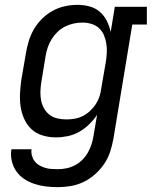

<svg xmlns="http://www.w3.org/2000/svg" viewBox="-20 -558 640 791"><path d="M217 213Q192 213 168 210Q144 207 121.5 199.5Q99 192 80 179.5Q61 167 47.5 148Q34 129 28.5 105Q23 81 27 57H110Q108 70 111.5 83Q115 96 122.5 106Q130 116 141 122.5Q152 129 164.5 133Q177 137 190.5 138Q204 139 217 139Q235 139 253 135.5Q271 132 287.5 123.5Q304 115 318 101.5Q332 88 341.5 71.5Q351 55 356.5 38Q362 21 365 3L380 -85Q366 -64 347 -45.5Q328 -27 305.5 -14.5Q283 -2 258.5 3Q234 8 210 8Q210 8 210 8Q210 8 210 8Q182 8 155.5 0Q129 -8 110 -25.5Q91 -43 80 -67.5Q69 -92 65 -118.5Q61 -145 62.5 -173.5Q64 -202 68 -230L87 -340Q91 -365 99 -390.5Q107 -416 120.5 -439Q134 -462 154 -481.5Q174 -501 198 -514Q222 -527 248 -532.5Q274 -538 299 -538Q325 -538 349 -531.5Q373 -525 391 -509.5Q409 -494 420 -472Q431 -450 436 -426L453 -530H585V-457H525L447 15Q442 42 433.5 68Q425 94 409 117.5Q393 141 371 160.5Q349 180 323.5 192Q298 204 271 208.5Q244 213 217 213ZM254 -66Q271 -66 288 -69Q305 -72 321 -80Q337 -88 350.5 -100.5Q364 -113 374 -128Q384 -143 389.5 -159.5Q395 -176 397 -193L416 -303Q419 -322 420 -341Q421 -360 418 -378.5Q415 -397 408 -413.5Q401 -430 388 -442Q375 -454 357 -459.5Q339 -465 320 -465Q301 -465 283 -461Q265 -457 248 -448.5Q231 -440 217 -426.5Q203 -413 193 -397Q183 -381 177 -363.5Q171 -346 168 -328L150 -218Q147 -199 146.5 -180Q146 -161 149.5 -143.5Q153 -126 162 -110.5Q171 -95 185 -84.5Q199 -74 217 -70Q235 -66 254 -66Z"/></svg>

Font: Iosevka Slab Extended
Style: Italic
Weight: 400
Width: 7
Italic angle: -9°
Monospace: yes
Designer: Belleve Invis
Foundry: Belleve Invis
Version: Version 11.1.0; ttfautohint (v1.8.3)